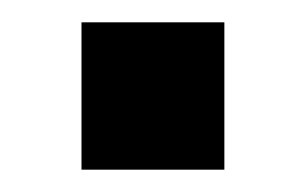

<svg xmlns="http://www.w3.org/2000/svg" viewBox="-20 -152 274 172"><path d="M53 -132V0H181V-132Z"/></svg>

Font: Malmofest Medium
Style: Regular
Weight: 500
Designer: Jonny Pinhorn (Poppins), Kolossal
Version: Version 1.004;Glyphs 3.1.2 (3151)